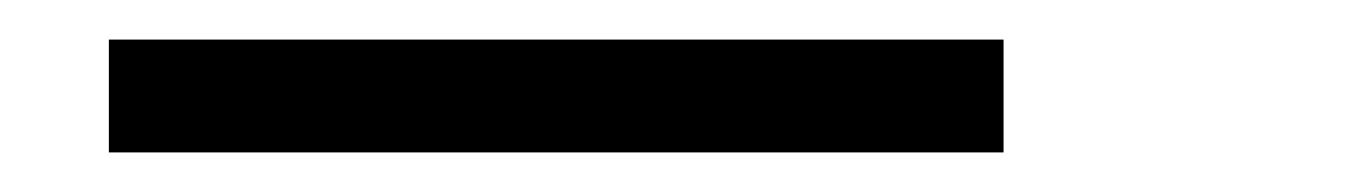

<svg xmlns="http://www.w3.org/2000/svg" viewBox="-20 -20 690 97"><path d="M35 57V0H487V57Z"/></svg>

Font: Azeret Mono Thin ExtraLight
Style: Italic
Weight: 250
Italic angle: -12°
Version: Version 1.002